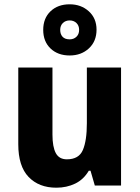

<svg xmlns="http://www.w3.org/2000/svg" viewBox="-20 -863 650 893"><path d="M543 -549V0H421L401 -69H393Q369 -28 329.5 -9Q290 10 242 10Q161 10 113 -40Q65 -90 65 -192V-549H224V-237Q224 -180 239.5 -151Q255 -122 291 -122Q347 -122 365.5 -165.5Q384 -209 384 -290V-549ZM304 -605Q249 -605 215 -637.5Q181 -670 181 -724Q181 -778 215 -810.5Q249 -843 304 -843Q357 -843 393 -810.5Q429 -778 429 -725Q429 -671 393.5 -638Q358 -605 304 -605ZM304 -680Q323 -680 335.5 -692Q348 -704 348 -724Q348 -744 335.5 -756Q323 -768 304 -768Q285 -768 272.5 -756Q260 -744 260 -724Q260 -704 271 -692Q282 -680 304 -680Z"/></svg>

Font: Noto Sans Tamil SemiCondensed ExtraBold
Style: Regular
Weight: 800
Width: 4
Designer: Jelle Bosma - Monotype Design Team
Foundry: Monotype Imaging Inc.
Version: Version 2.004; ttfautohint (v1.8.4.7-5d5b)